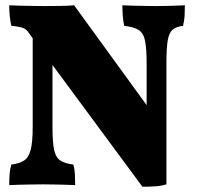

<svg xmlns="http://www.w3.org/2000/svg" viewBox="-20 -699 751 728"><path d="M520 9 90 -573Q82 -587 68.5 -592.5Q55 -598 23 -601Q19 -618 17 -637.5Q15 -657 15 -679Q28 -678 53.5 -677.5Q79 -677 105.5 -676.5Q132 -676 148 -676Q173 -676 207 -676.5Q241 -677 261 -679L553 -277ZM15 3Q15 -21 16.5 -40Q18 -59 23 -75Q54 -79 71.5 -90.5Q89 -102 96.5 -131.5Q104 -161 104 -218V-615L179 -607V-218Q179 -161 185 -131.5Q191 -102 208.5 -90.5Q226 -79 258 -75Q263 -59 264 -38Q265 -17 265 3Q251 2 229 1.5Q207 1 184 0.5Q161 0 144 0Q127 0 101 0.5Q75 1 51 1.5Q27 2 15 3ZM520 9 536 -180V-458Q536 -515 530 -544.5Q524 -574 505.5 -585.5Q487 -597 451 -601Q447 -618 445.5 -640Q444 -662 444 -679Q458 -678 482.5 -677.5Q507 -677 532.5 -676.5Q558 -676 575 -676Q601 -676 632 -677Q663 -678 681 -679Q681 -659 680 -640Q679 -621 674 -601Q648 -598 634.5 -586.5Q621 -575 616 -546Q611 -517 611 -458V0Q591 6 569.5 7.5Q548 9 520 9Z"/></svg>

Font: Vollkorn Black
Style: Regular
Weight: 900
Designer: Friedrich Althausen
Foundry: Friedrich Althausen
Version: Version 5.000